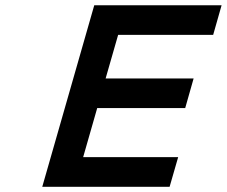

<svg xmlns="http://www.w3.org/2000/svg" viewBox="-20 -714 867 734"><path d="M141.6 0 340.3 -693.8H827.1L794.9 -580.6H431.6L383.8 -414.1H720.2L688 -300.8H351.6L297.9 -113.3H661.1L628.4 0Z"/></svg>

Font: Cantarell
Style: Bold Italic
Weight: 700
Italic angle: -16°
Designer: Dave Crossland
Version: Version 1.004